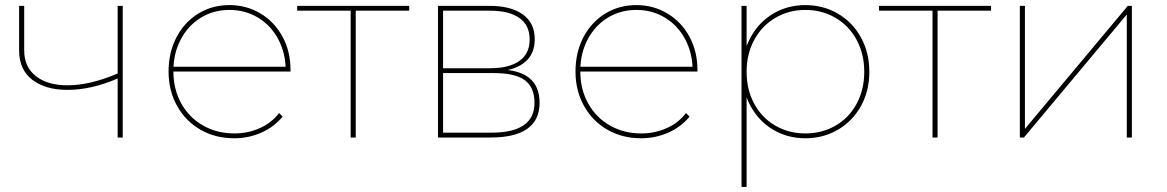

<svg xmlns="http://www.w3.org/2000/svg" viewBox="-20 -540 4582 754"><path d="M445 -233Q340 -187 245 -187Q158 -187 106.5 -227Q55 -267 55 -342V-517H75V-342Q75 -277 121 -241Q167 -205 245 -205Q335 -205 446 -253ZM442 -517H462V0H442Z M900 3Q826 3 767.5 -30.5Q709 -64 675.5 -124Q642 -184 642 -259Q642 -334 673 -393.5Q704 -453 758.5 -486.5Q813 -520 881 -520Q948 -520 1003 -487Q1058 -454 1089.5 -396Q1121 -338 1121 -264Q1121 -263 1121 -261.5Q1121 -260 1121 -259H653V-278H1110L1102 -263Q1102 -330 1073.5 -384.5Q1045 -439 994.5 -470Q944 -501 881 -501Q818 -501 768 -470Q718 -439 689.5 -384.5Q661 -330 661 -263V-259Q661 -189 692 -133.5Q723 -78 777.5 -47Q832 -16 900 -16Q953 -16 999.5 -36.5Q1046 -57 1076 -96L1090 -82Q1056 -41 1006 -19Q956 3 900 3Z M1357 -506 1365 -498H1147V-517H1587V-498H1369L1377 -506V0H1357Z M1700 -517H1903Q1986 -517 2033 -483.5Q2080 -450 2080 -386Q2080 -323 2035 -291Q1990 -259 1913 -259L1926 -268Q2015 -268 2057 -235Q2099 -202 2099 -136Q2099 -69 2051 -34.5Q2003 0 1907 0H1700ZM1910 -19Q2079 -19 2079 -136Q2079 -197 2041 -225Q2003 -253 1920 -253H1720V-19ZM1904 -272Q1979 -272 2019.5 -300.5Q2060 -329 2060 -385Q2060 -441 2019.5 -469.5Q1979 -498 1904 -498H1720V-272Z M2498 3Q2424 3 2365.5 -30.5Q2307 -64 2273.5 -124Q2240 -184 2240 -259Q2240 -334 2271 -393.5Q2302 -453 2356.5 -486.5Q2411 -520 2479 -520Q2546 -520 2601 -487Q2656 -454 2687.5 -396Q2719 -338 2719 -264Q2719 -263 2719 -261.5Q2719 -260 2719 -259H2251V-278H2708L2700 -263Q2700 -330 2671.5 -384.5Q2643 -439 2592.5 -470Q2542 -501 2479 -501Q2416 -501 2366 -470Q2316 -439 2287.5 -384.5Q2259 -330 2259 -263V-259Q2259 -189 2290 -133.5Q2321 -78 2375.5 -47Q2430 -16 2498 -16Q2551 -16 2597.5 -36.5Q2644 -57 2674 -96L2688 -82Q2654 -41 2604 -19Q2554 3 2498 3Z M3143 3Q3073 3 3016.5 -30.5Q2960 -64 2927.5 -123.5Q2895 -183 2895 -258Q2895 -333 2927.5 -393Q2960 -453 3016.5 -486.5Q3073 -520 3143 -520Q3213 -520 3270.5 -486.5Q3328 -453 3361 -393Q3394 -333 3394 -258Q3394 -183 3361 -123.5Q3328 -64 3270.5 -30.5Q3213 3 3143 3ZM2892 -517H2912V-327L2902 -257L2912 -187V194H2892ZM3143 -16Q3208 -16 3261 -46.5Q3314 -77 3344 -132.5Q3374 -188 3374 -258Q3374 -328 3344 -383.5Q3314 -439 3261 -470Q3208 -501 3143 -501Q3078 -501 3025 -470Q2972 -439 2942 -383.5Q2912 -328 2912 -258Q2912 -188 2942 -132.5Q2972 -77 3025 -46.5Q3078 -16 3143 -16Z M3642 -506 3650 -498H3432V-517H3872V-498H3654L3662 -506V0H3642Z M3985 -517H4005V-34L4409 -517H4425V0H4405V-483L4001 0H3985Z"/></svg>

Font: Montserrat
Style: Regular
Weight: 400
Designer: Julieta Ulanovsky
Foundry: Julieta Ulanovsky
Version: Version 8.000